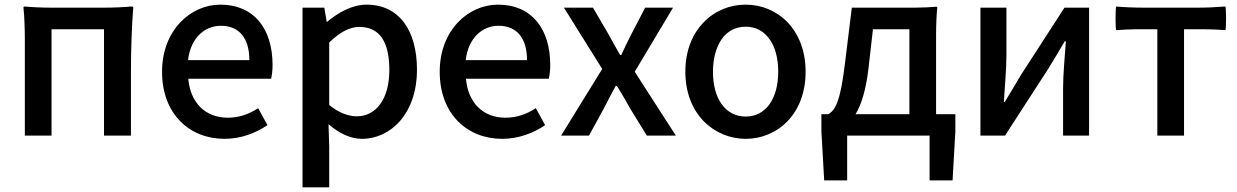

<svg xmlns="http://www.w3.org/2000/svg" viewBox="-20 -584 5327 827"><path d="M87 -275V0H202V-458H428V0H544V-276C544 -369 548 -483 554 -551C554 -553 554 -556 544 -556C516 -553 468 -551 430 -551H315H201C163 -551 115 -553 87 -556C85 -556 81 -556 81 -551C85 -517 87 -459 87 -413V-275Z M1058 -245H1148C1151 -259 1154 -281 1154 -304C1154 -459 1075 -564 929 -564C801 -564 678 -454 678 -275C678 -93 796 14 947 14C1018 14 1082 -11 1132 -45L1092 -118C1052 -92 1010 -77 961 -77C866 -77 800 -140 791 -245H969ZM856 -325H790C801 -421 862 -473 931 -473C1011 -473 1054 -419 1054 -325H922Z M1283 -164V223H1340H1398V45L1395 -49C1441 -9 1491 14 1539 14C1663 14 1776 -95 1776 -284C1776 -454 1698 -564 1559 -564C1497 -564 1437 -530 1389 -490H1387L1377 -551H1283ZM1398 -333V-401C1444 -445 1485 -468 1528 -468C1620 -468 1657 -397 1657 -282C1657 -154 1597 -83 1517 -83C1484 -83 1441 -96 1398 -132V-266Z M2254 -245H2344C2347 -259 2350 -281 2350 -304C2350 -459 2271 -564 2125 -564C1997 -564 1874 -454 1874 -275C1874 -93 1992 14 2143 14C2214 14 2278 -11 2328 -45L2288 -118C2248 -92 2206 -77 2157 -77C2062 -77 1996 -140 1987 -245H2165ZM2052 -325H1986C1997 -421 2058 -473 2127 -473C2207 -473 2250 -419 2250 -325H2118Z M2485 -143 2397 0H2517L2581 -117C2598 -150 2615 -183 2632 -214H2637C2657 -183 2676 -149 2694 -117L2766 0H2828H2891L2714 -275L2879 -551H2759L2701 -440C2685 -409 2670 -378 2656 -347H2651C2633 -378 2616 -409 2599 -440L2534 -551H2409L2574 -287Z M3011 -62C3059 -13 3124 14 3192 14C3328 14 3450 -92 3450 -275C3450 -458 3328 -564 3192 -564C3124 -564 3059 -538 3011 -488C2963 -439 2932 -367 2932 -275C2932 -184 2963 -111 3011 -62ZM3294 -416C3319 -382 3332 -333 3332 -275C3332 -158 3278 -82 3192 -82C3105 -82 3051 -158 3051 -275C3051 -333 3065 -382 3089 -416C3113 -450 3149 -469 3192 -469C3235 -469 3270 -450 3294 -416Z M4012 -321V-436C4012 -475 4014 -523 4017 -551C4017 -553 4017 -555 4012 -555C3990 -553 3952 -551 3921 -551H3830H3649L3620 -315C3600 -144 3577 -108 3547 -92H3518V-18L3530 193H3629V0H3984V193H4083L4095 -18V-92H4012ZM3897 -275V-92H3781H3665C3690 -133 3710 -196 3721 -291L3740 -458H3897Z M4671 -275V-551H4565L4378 -262C4359 -229 4328 -178 4308 -145H4304C4308 -215 4315 -288 4315 -345V-551H4203V0H4309L4496 -289C4516 -321 4546 -372 4566 -406H4571C4566 -335 4559 -262 4559 -205V0H4615H4671Z M4965 -229V0H5080V-458H5169C5200 -458 5236 -456 5258 -454C5262 -458 5262 -551 5258 -556C5219 -553 5180 -551 5141 -551H5023H4905C4866 -551 4817 -553 4788 -556C4784 -551 4784 -458 4788 -454C4817 -456 4846 -458 4876 -458H4965Z"/></svg>

Font: GenSekiGothic2 TW M
Style: Regular
Weight: 500
Version: Version 2.100;PS 2.1;hotconv 16.6.51;makeotf.lib2.5.65220 DE